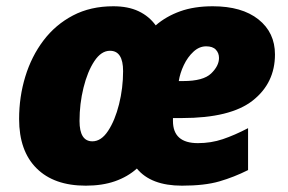

<svg xmlns="http://www.w3.org/2000/svg" viewBox="-20 -583 920 613"><path d="M253.9 9.8Q152.3 9.8 96.7 -45.7Q41 -101.1 41 -203.1Q41 -273.9 60.8 -338.6Q80.6 -403.3 118.9 -453.9Q157.2 -504.4 213.1 -533.7Q269 -563 341.8 -563Q389.2 -563 422.6 -547.1Q456.1 -531.2 477.1 -502Q510.3 -530.8 555.2 -546.9Q600.1 -563 659.2 -563Q752.4 -563 805.2 -521Q857.9 -479 857.9 -409.2Q857.9 -317.9 786.9 -262Q715.8 -206.1 561 -206.1H532.2V-196.8Q532.2 -126 611.8 -126Q653.8 -126 691.4 -138.7Q729 -151.4 772 -173.8V-40Q727.5 -17.6 680.4 -3.9Q633.3 9.8 561 9.8Q461.9 9.8 417 -44.9Q387.7 -18.6 347.2 -4.4Q306.6 9.8 253.9 9.8ZM550.8 -324.2H564.9Q628.9 -324.2 654.1 -348.4Q679.2 -372.6 679.2 -397.9Q679.2 -413.6 669.2 -424.3Q659.2 -435.1 638.2 -435.1Q616.2 -435.1 597.7 -418Q579.1 -400.9 566.9 -375.2Q554.7 -349.6 550.8 -324.2ZM274.9 -131.8Q303.2 -131.8 325.2 -165.3Q347.2 -198.7 360.1 -250.2Q373 -301.8 373 -356Q373 -420.9 331.1 -420.9Q303.2 -420.9 281.2 -387.7Q259.3 -354.5 246.6 -303Q233.9 -251.5 233.9 -196.8Q233.9 -131.8 274.9 -131.8Z"/></svg>

Font: Open Sans ExtraBold
Style: Italic
Weight: 800
Italic angle: -12°
Designer: Monotype Design Team
Foundry: Monotype Imaging Inc.
Version: Version 3.000; ttfautohint (v1.8.4)